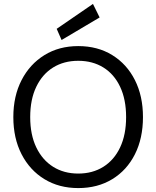

<svg xmlns="http://www.w3.org/2000/svg" viewBox="-20 -947 797 979"><path d="M379 12Q281 12 206.5 -33.5Q132 -79 90 -160.5Q48 -242 48 -350Q48 -457 90 -538.5Q132 -620 206.5 -666Q281 -712 379 -712Q478 -712 552.5 -666Q627 -620 668 -538.5Q709 -457 709 -350Q709 -242 668 -160.5Q627 -79 552.5 -33.5Q478 12 379 12ZM379 -62Q452 -62 507 -96.5Q562 -131 592.5 -195.5Q623 -260 623 -350Q623 -440 592.5 -504.5Q562 -569 507 -603Q452 -637 379 -637Q306 -637 251 -603Q196 -569 165 -504.5Q134 -440 134 -350Q134 -260 165 -195.5Q196 -131 251 -96.5Q306 -62 379 -62ZM294 -743 269 -800 454 -927 488 -858Z"/></svg>

Font: DM Sans 11pt
Style: Regular
Weight: 400
Version: Version 4.004;gftools[0.9.30]